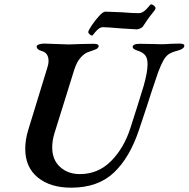

<svg xmlns="http://www.w3.org/2000/svg" viewBox="-20 -856 875 890"><path d="M97 -166Q97 -209 111 -254L199 -541Q205 -559 205 -573Q205 -610 175 -619Q149 -626 150 -641Q151 -647 161.5 -650.5Q172 -654 185 -654Q202 -654 240 -652Q280 -650 299 -650Q316 -650 358 -652L414 -653Q440 -653 437 -640Q435 -633 427 -629Q419 -625 407 -621Q395 -617 387 -614Q369 -607 352 -587Q335 -567 324 -532L232 -237Q222 -204 222 -173Q222 -115 258.5 -82Q295 -49 350 -49Q435 -49 495 -109.5Q555 -170 585 -264Q617 -363 646 -458Q664 -522 664 -558Q664 -584 655 -597Q646 -610 627 -618Q623 -619 614 -622.5Q605 -626 600 -629.5Q595 -633 595 -638Q595 -653 628 -653L685 -652Q700 -651 729 -651Q748 -651 772 -653L812 -654Q838 -654 834 -641Q831 -628 799 -620Q776 -614 762.5 -605Q749 -596 738 -577Q727 -558 713 -521Q683 -434 658 -355L625 -256Q582 -126 508 -56Q434 14 310 14Q213 14 155 -33.5Q97 -81 97 -166ZM389 -707Q389 -714 405 -738Q421 -762 439.5 -782Q458 -802 468 -802Q484 -802 522 -800L546 -799Q594 -795 623 -795Q642 -795 660 -815Q666 -821 672 -828.5Q678 -836 680 -836Q686 -836 693.5 -830Q701 -824 701 -818Q701 -812 685 -793Q674 -780 661 -761Q648 -742 643 -734Q638 -727 628.5 -723.5Q619 -720 613 -720Q606 -720 546 -724Q476 -730 457 -730Q442 -730 427 -713Q420 -706 414.5 -698.5Q409 -691 407 -691Q402 -691 395.5 -697Q389 -703 389 -707Z"/></svg>

Font: EB Garamond SemiBold
Style: Italic
Weight: 600
Italic angle: -17.2°
Designer: Georg Duffner and Octavio Pardo
Foundry: Georg Duffner
Version: Version 1.000